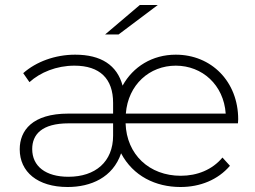

<svg xmlns="http://www.w3.org/2000/svg" viewBox="-20 -745 1023 769"><path d="M540 -725C540 -725 612 -725 612 -725C612 -725 455 -607 455 -607C455 -607 401 -607 401 -607C401 -607 540 -725 540 -725ZM934 -267C934 -260 933 -256 933 -251C933 -251 483 -251 483 -251C487 -126 578 -41 704 -41C770 -41 830 -65 871 -114C871 -114 901 -81 901 -81C853 -25 782 4 703 4C603 4 513 -40 465 -131C432 -34 344 4 251 4C130 4 59 -57 59 -147C59 -222 109 -290 254 -290C254 -290 433 -290 433 -290C433 -290 433 -333 433 -333C433 -430 380 -482 278 -482C206 -482 141 -455 98 -416C98 -416 73 -452 73 -452C125 -498 201 -526 281 -526C385 -526 449 -484 471 -402C513 -478 590 -526 684 -526C827 -526 934 -418 934 -267ZM684 -482C579 -482 493 -406 484 -290C484 -290 884 -290 884 -290C876 -405 790 -482 684 -482ZM254 -37C362 -37 433 -97 433 -202C433 -202 433 -251 433 -251C433 -251 255 -251 255 -251C147 -251 109 -206 109 -148C109 -79 163 -37 254 -37Z"/></svg>

Font: TamingNoise
Style: Regular
Weight: 500
Designer: Julieta Ulanovsky
Foundry: Julieta Ulanovsky
Version: ""